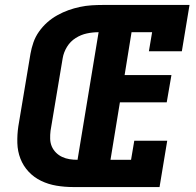

<svg xmlns="http://www.w3.org/2000/svg" viewBox="-20 -755 790 775"><path d="M275 0Q241 0 208 -5.5Q175 -11 146 -25Q117 -39 95.5 -62Q74 -85 62.5 -114.5Q51 -144 50 -177.5Q49 -211 54 -245L103 -538Q107 -561 115 -584Q123 -607 137.5 -627.5Q152 -648 170.5 -664.5Q189 -681 211.5 -693.5Q234 -706 256.5 -714Q279 -722 302.5 -727Q326 -732 349 -733.5Q372 -735 396 -735H745L714 -548H581L594 -625H511L483 -452H672L653 -342H464L426 -110H509L522 -187H655L624 0ZM293 -110 378 -625Q354 -625 330.5 -620Q307 -615 285.5 -601.5Q264 -588 250.5 -566Q237 -544 233 -520L184 -227Q182 -211 182.5 -194.5Q183 -178 189 -164Q195 -150 206 -139Q217 -128 231 -121.5Q245 -115 260.5 -112.5Q276 -110 293 -110Z"/></svg>

Font: Iosevka Etoile Extrabold
Style: Italic
Weight: 800
Italic angle: -9°
Designer: Belleve Invis
Foundry: Belleve Invis
Version: Version 22.1.2; ttfautohint (v1.8.4)